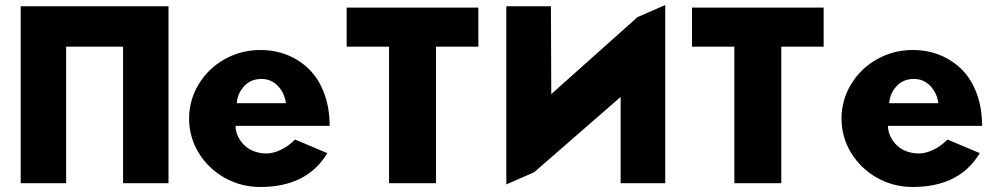

<svg xmlns="http://www.w3.org/2000/svg" viewBox="-20 -726 3934 761"><path d="M62 0V-701.2H647.9V0H467.8V-541H242.2V0Z M729.5 -255.9Q729.5 -329.6 767.6 -392.3Q805.7 -455.1 870.6 -491.5Q935.5 -527.8 1011.7 -527.8Q1070.3 -527.8 1120.4 -507.3Q1170.4 -486.8 1207.5 -449.2Q1244.6 -411.6 1265.6 -354.2Q1286.6 -296.9 1286.6 -227.1H913.6Q913.6 -205.6 923.3 -185.3Q933.1 -165 949.5 -149.4Q965.8 -133.8 989.3 -125.5Q1012.7 -117.2 1038.1 -117.7Q1063.5 -118.2 1093 -132.1Q1122.6 -146 1149.4 -172.9L1277.3 -119.1Q1197.3 15.1 1011.7 15.1Q935.5 15.1 870.6 -21.2Q805.7 -57.6 767.6 -120.1Q729.5 -182.6 729.5 -255.9ZM918.5 -316.9H1113.3Q1107.4 -358.4 1081.1 -385.7Q1054.7 -413.1 1016.6 -413.1Q973.6 -413.1 947.3 -384Q920.9 -355 918.5 -316.9Z M1354 -541V-695.8H1876V-541H1708V0H1522V-541Z M1986.8 4.9V-701.2H2163.6L2165 -353L2506.8 -658.2L2616.7 -706.1V0H2439.9V-341.8L2096.7 -43Z M2722.7 -541V-695.8H3244.6V-541H3076.7V0H2890.6V-541Z M3315.4 -255.9Q3315.4 -329.6 3353.5 -392.3Q3391.6 -455.1 3456.5 -491.5Q3521.5 -527.8 3597.7 -527.8Q3656.2 -527.8 3706.3 -507.3Q3756.3 -486.8 3793.5 -449.2Q3830.6 -411.6 3851.6 -354.2Q3872.6 -296.9 3872.6 -227.1H3499.5Q3499.5 -205.6 3509.3 -185.3Q3519 -165 3535.4 -149.4Q3551.8 -133.8 3575.2 -125.5Q3598.6 -117.2 3624 -117.7Q3649.4 -118.2 3679 -132.1Q3708.5 -146 3735.4 -172.9L3863.3 -119.1Q3783.2 15.1 3597.7 15.1Q3521.5 15.1 3456.5 -21.2Q3391.6 -57.6 3353.5 -120.1Q3315.4 -182.6 3315.4 -255.9ZM3504.4 -316.9H3699.2Q3693.4 -358.4 3667 -385.7Q3640.6 -413.1 3602.5 -413.1Q3559.6 -413.1 3533.2 -384Q3506.8 -355 3504.4 -316.9Z"/></svg>

Font: Hussar Preview
Style: Bold
Weight: 700
Foundry: Cannot Into Space Fonts, PlusOne Fonts
Version: Version 2.29RC2 "Millennial"